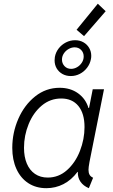

<svg xmlns="http://www.w3.org/2000/svg" viewBox="-20 -987 600 1015"><path d="M44.9 -205.1Q44.9 -285.6 76.9 -358.9Q108.9 -432.1 166 -477.5Q223.1 -522.9 295.4 -522.9Q352.1 -522.9 392.6 -493.9Q433.1 -464.8 447.8 -416H450.7L470.2 -515.1H529.8L453.1 -130.9Q447.8 -102.1 447.8 -89.4Q447.8 -73.7 453.4 -63.5Q459 -53.2 472.2 -47.4L449.7 7.8Q420.4 -4.4 405.3 -26.6Q390.1 -48.8 391.6 -78.1H389.6Q357.4 -35.2 315.4 -13.7Q273.4 7.8 225.1 7.8Q170.4 7.8 129.6 -18.8Q88.9 -45.4 66.9 -93.8Q44.9 -142.1 44.9 -205.1ZM426.8 -315.4Q426.8 -387.2 394.3 -426.8Q361.8 -466.3 303.7 -466.3Q245.6 -466.3 200.9 -429Q156.2 -391.6 131.6 -331.3Q106.9 -271 106.9 -205.6Q106.9 -157.7 121.8 -122.3Q136.7 -86.9 165 -67.6Q193.4 -48.3 232.4 -48.3Q290 -48.3 334.2 -87.6Q378.4 -127 402.6 -189Q426.8 -251 426.8 -315.4ZM268.6 -668Q268.6 -676.8 270 -685.5Q274.4 -710.4 290 -730.7Q305.7 -751 328.6 -762.7Q351.6 -774.4 377 -774.4Q401.9 -774.4 421.1 -763.4Q440.4 -752.4 451.4 -733.6Q462.4 -714.8 462.4 -691.9Q462.4 -681.6 460.4 -673.3Q455.6 -648.9 440.2 -628.7Q424.8 -608.4 402.3 -596.7Q379.9 -585 354.5 -585Q329.6 -585 310.1 -595.9Q290.5 -606.9 279.5 -625.7Q268.6 -644.5 268.6 -668ZM422.4 -688.5Q422.4 -709 408.9 -722.9Q395.5 -736.8 374.5 -736.8Q358.4 -736.8 342.8 -728Q327.1 -719.2 317.4 -704.3Q307.6 -689.5 307.6 -671.9Q307.6 -651.9 321 -637.5Q334.5 -623 356 -623Q372.1 -623 387.5 -631.8Q402.8 -640.6 412.6 -655.8Q422.4 -670.9 422.4 -688.5ZM384.8 -829.6 497.1 -967.3 538.6 -927.7 424.3 -795.9Z"/></svg>

Font: Reddit Sans Fudge Light Italic
Style: Regular
Weight: 300
Italic angle: -11.25°
Designer: Stephen Hutchings
Version: Version 1.013